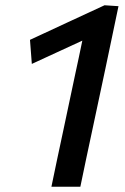

<svg xmlns="http://www.w3.org/2000/svg" viewBox="-20 -710 477 730"><path d="M175.5 0Q187 -54.5 197.5 -105.5Q208 -156 221.5 -218L266 -428Q273 -460.5 279.8 -492.2Q286.5 -524 293 -555.5Q245 -533.5 197.5 -511.5Q149.5 -489 101 -467L94 -558.5Q165 -591.5 236 -624.5Q306.5 -657 377.5 -690L430.5 -686.5Q418.5 -629.5 406 -569.5Q393.5 -509.5 380.5 -448L331.5 -218Q318 -156 307.5 -105.5Q297 -54.5 285.5 0Z"/></svg>

Font: Heraclito Medium
Style: Italic
Weight: 500
Italic angle: -12°
Designer: Kostas Bartsokas (font) & Cristiano Sobral (main changes)
Foundry: Kostas Bartsokas (font) & Cristiano Sobral (main changes)
Version: Version 1.00;July 8, 2020;FontCreator 13.0.0.2655 64-bit